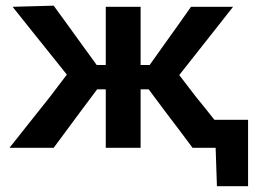

<svg xmlns="http://www.w3.org/2000/svg" viewBox="-20 -522 911 678"><path d="M13.5 0Q49 -45 84.8 -90Q120.5 -135 156 -179.5L216 -258.5L166.5 -320.5Q130.5 -365 95.5 -409Q60.5 -453 24.5 -498L169.5 -502Q194.5 -467.5 219 -434Q243.5 -400 268.5 -365.5L321.5 -292.5H353.5V-498H476.5V-292.5H508.5L560 -365Q583.5 -398 607.5 -431.5Q631.5 -465 654.5 -498H803Q767.5 -453 733 -409Q698 -365 663.5 -321L613 -257L672 -180Q688.5 -160 704.5 -140Q720.5 -119.5 737 -99H856V135.5H746L741.5 0H660Q635.5 -33 612 -64.2Q588.5 -95.5 564 -127.5L505 -206.5H476.5V0H353.5V-206.5H323L263.5 -127Q240 -95 216.5 -63.5Q193 -32 169.5 0Z"/></svg>

Font: Heraclito SemiBold
Style: Regular
Weight: 600
Designer: Kostas Bartsokas (font) & Cristiano Sobral (main changes)
Foundry: Kostas Bartsokas (font) & Cristiano Sobral (main changes)
Version: Version 1.00;July 8, 2020;FontCreator 13.0.0.2655 64-bit